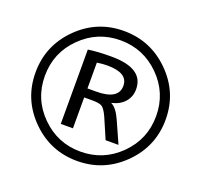

<svg xmlns="http://www.w3.org/2000/svg" viewBox="-127 -876 1071 1022"><g transform="rotate(20 408.5 -365.0)"><path d="M329 -328V-153H260V-574Q313 -582 391 -582Q574 -582 574 -463Q574 -421 548 -391Q522 -361 475 -350V-349Q506 -335 533 -274L587 -153H514L464 -269Q446 -308 431 -318Q416 -328 376 -328ZM329 -379H378Q504 -379 504 -457Q504 -530 387 -530Q359 -530 329 -525ZM668.5 -105Q560 3 408 3Q256 3 148 -105Q40 -213 40 -365Q40 -517 148 -625Q256 -733 408 -733Q560 -733 668.5 -625Q777 -517 777 -365Q777 -213 668.5 -105ZM185.5 -142Q278 -50 408 -50Q538 -50 630.5 -142Q723 -234 723 -365Q723 -496 630.5 -588Q538 -680 408 -680Q278 -680 185.5 -588Q93 -496 93 -365Q93 -234 185.5 -142Z"/></g></svg>

Font: Mplus 1p
Style: Regular
Weight: 400
Version: Version 1.061